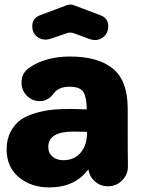

<svg xmlns="http://www.w3.org/2000/svg" viewBox="-20 -806 617 839"><path d="M370 -636 302 -661Q285 -666 272 -661L205 -638Q172 -626 146.5 -642.5Q121 -659 121 -692Q121 -726 154 -739L271 -783Q287 -789 303 -783L420 -739Q453 -726 453 -692Q453 -658 427.5 -641Q402 -624 370 -636ZM195 13Q116 13 62.5 -31.5Q9 -76 9 -153Q9 -198 27 -231.5Q45 -265 72 -283.5Q99 -302 139 -313Q179 -324 213.5 -327Q248 -330 291 -330Q302 -330 325 -329Q348 -328 359 -328Q359 -379 345 -403Q331 -427 283 -427Q237 -427 215 -398Q190 -364 154 -364Q121 -364 97.5 -387.5Q74 -411 74 -445Q74 -487 109 -511Q181 -559 285 -559Q409 -559 473.5 -506Q538 -453 538 -332Q538 -110 539 -81Q540 -45 514.5 -18.5Q489 8 452 8Q419 8 395 -13Q371 -34 366 -66Q308 13 195 13ZM256 -106Q305 -106 332.5 -139Q360 -172 360 -222V-230Q350 -230 330.5 -230.5Q311 -231 301 -231Q191 -231 191 -164Q191 -137 209.5 -121.5Q228 -106 256 -106Z"/></svg>

Font: Jellee Roman
Style: Regular
Weight: 400
Designer: Alfredo Marco Pradil
Foundry: Alfredo Marco Pradil
Version: Version 1.016;PS 001.016;hotconv 1.0.88;makeotf.lib2.5.64775